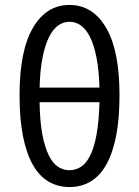

<svg xmlns="http://www.w3.org/2000/svg" viewBox="-20 -744 562 776"><path d="M261 12Q214 12 176.5 -10Q139 -32 113 -77.5Q87 -123 73 -193Q59 -263 59 -359Q59 -539 113 -631.5Q167 -724 261 -724Q355 -724 409 -631.5Q463 -539 463 -359Q463 -263 449 -193Q435 -123 409 -77.5Q383 -32 345.5 -10Q308 12 261 12ZM261 -656Q236 -656 215 -641Q194 -626 178 -594Q162 -562 152 -511.5Q142 -461 140 -390H382Q380 -461 370 -511.5Q360 -562 344 -594Q328 -626 307 -641Q286 -656 261 -656ZM261 -56Q286 -56 307.5 -70Q329 -84 345 -116.5Q361 -149 370.5 -201.5Q380 -254 382 -331H140Q141 -254 151 -201.5Q161 -149 177 -116.5Q193 -84 214.5 -70Q236 -56 261 -56Z"/></svg>

Font: Giro Regular
Style: Regular
Weight: 400
Designer: Paul D. Hunt
Foundry: Adobe Systems Incorporated
Version: Version 1.000;PS 1.0;hotconv 1.0.88;makeotf.lib2.5.647800